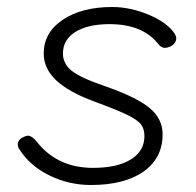

<svg xmlns="http://www.w3.org/2000/svg" viewBox="-20 -520 560 549"><path d="M35 -94Q31 -99 31 -107Q31 -121 47 -128Q54 -132 60 -132Q71 -132 85 -115Q144 -40 246 -40Q315 -40 354 -64Q393 -88 393 -131Q393 -152 382.5 -165Q372 -178 343 -192Q314 -206 249 -230Q176 -257 140.5 -290.5Q105 -324 105 -367Q105 -427 159.5 -463.5Q214 -500 301 -500Q352 -500 405 -478Q458 -456 480 -423Q484 -415 484 -411Q484 -396 467 -387Q457 -383 452 -383Q441 -383 432 -395Q387 -451 293 -451Q232 -451 196 -429Q160 -407 160 -367Q160 -338 184.5 -318Q209 -298 279 -274Q371 -242 408 -211Q445 -180 445 -136Q445 -68 390.5 -29.5Q336 9 240 9Q176 9 120 -19Q64 -47 35 -94Z"/></svg>

Font: Kodchasan ExtraLight
Style: Italic
Weight: 275
Italic angle: -10°
Version: Version 1.000; ttfautohint (v1.6)